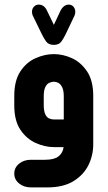

<svg xmlns="http://www.w3.org/2000/svg" viewBox="-20 -639 470 834"><path d="M214 -531 243 -593Q257 -619 279 -619Q291 -619 299 -610Q307 -601 307 -588Q307 -579 304 -572L266 -492Q257 -473 246.5 -458.5Q236 -444 214 -444Q191 -444 180.5 -458.5Q170 -473 161 -492L122 -572Q119 -579 119 -588Q119 -601 127.5 -610Q136 -619 148 -619Q172 -619 184 -593ZM256 0H214Q175 0 135 -18Q95 -36 68.5 -75.5Q42 -115 42 -181V-223Q42 -289 68.5 -329Q95 -369 135 -386.5Q175 -404 214 -404Q253 -404 292 -386.5Q331 -369 358 -329Q385 -289 385 -223V-12Q385 36 364 78.5Q343 121 299 148Q255 175 186 175H114Q84 175 63 158Q42 141 42 115Q42 89 63 72Q84 55 114 55H176Q197 55 211.5 51Q226 47 234.5 40Q243 33 248 24.5Q253 16 255 7ZM257 -120V-221Q257 -246 250 -260Q243 -274 233.5 -279Q224 -284 214 -284Q204 -284 193.5 -279Q183 -274 176.5 -260Q170 -246 170 -221V-183Q170 -157 176.5 -143Q183 -129 193.5 -124.5Q204 -120 214 -120Z"/></svg>

Font: Beiruti ExtraBold
Style: Regular
Weight: 800
Designer: Arlette Boutros
Foundry: Boutros
Version: Version 1.41